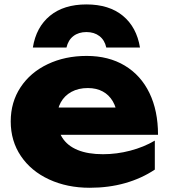

<svg xmlns="http://www.w3.org/2000/svg" viewBox="-20 -845 776 881"><path d="M29.2 -287.9Q29.2 -376.2 74.3 -444.5Q119.4 -512.8 198.9 -550.6Q278.4 -588.4 377.6 -588.4Q478.4 -588.4 552.5 -544Q626.5 -499.5 665.8 -418.1Q705.1 -336.8 705.1 -226.6H200.1V-351.6H586.2L519.3 -308.1Q515 -350.5 497.6 -380.1Q480.3 -409.7 451.4 -425.3Q422.4 -441 383 -441Q339.7 -441 307.7 -423.5Q275.8 -406 258.8 -375.1Q241.8 -344.1 241.8 -304.3Q241.8 -251.1 265.6 -213.5Q289.3 -176 336.5 -156.7Q383.6 -137.4 452.4 -137.4Q515.8 -137.4 577.8 -153.7Q639.7 -169.9 690.4 -199.8V-66.8Q629.6 -26.2 554.3 -4.8Q479 16.6 391.6 16.6Q288.1 16.6 205.4 -21.6Q122.7 -59.7 76 -128.8Q29.2 -197.9 29.2 -287.9ZM376.5 -697.9Q340.7 -697.9 316.7 -679.4Q292.8 -660.9 285.1 -627H130.8Q145.7 -720.4 209.2 -772.6Q272.6 -824.7 376.5 -824.7Q480.5 -824.7 543.8 -772.6Q607 -720.4 622.3 -627H467.6Q460.3 -660.9 436.3 -679.4Q412.4 -697.9 376.5 -697.9Z"/></svg>

Font: Unbounded Variable
Style: Regular
Weight: 400
Designer: Luke Prowse, Jean-Baptiste Morizot, Fátima Lázaro, Florian Runge
Foundry: NaN
Version: Version 1.600;FEAKit 1.0